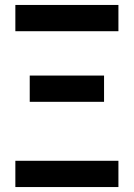

<svg xmlns="http://www.w3.org/2000/svg" viewBox="-20 -755 540 775"><path d="M42 0V-106H458V0ZM100 -344V-450H400V-344ZM42 -629V-735H458V-629Z"/></svg>

Font: Iosevka SS01
Style: Bold
Weight: 700
Monospace: yes
Designer: Belleve Invis
Foundry: Belleve Invis
Version: 2.3.3; ttfautohint (v1.8.3)